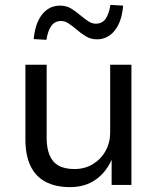

<svg xmlns="http://www.w3.org/2000/svg" viewBox="-20 -757 644 786"><path d="M267 9Q207 9 166 -13Q125 -35 104.5 -78.5Q84 -122 84 -187V-492H171V-191Q171 -152 182.5 -123Q194 -94 219 -79.5Q244 -65 285 -65Q327 -65 360 -85Q393 -105 412 -139Q431 -173 431 -214V-492H518V0H437V-110H440Q417 -54 373 -22.5Q329 9 267 9ZM170 -594 118 -597Q124 -662 152.5 -698Q181 -734 226 -734Q251 -734 270.5 -722.5Q290 -711 312 -692Q330 -677 344 -668.5Q358 -660 372 -660Q398 -660 412 -679.5Q426 -699 432 -737L484 -734Q479 -669 450 -632.5Q421 -596 377 -596Q352 -596 332 -608Q312 -620 290 -639Q272 -654 258.5 -662.5Q245 -671 230 -671Q205 -671 190.5 -651.5Q176 -632 170 -594Z"/></svg>

Font: Nunito Sans 9pt
Style: Regular
Weight: 400
Version: Version 3.101;gftools[0.9.27]